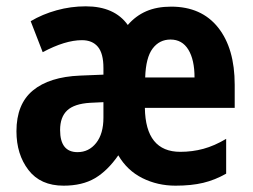

<svg xmlns="http://www.w3.org/2000/svg" viewBox="-20 -577 799 607"><path d="M521 -556Q617 -556 669.5 -490Q722 -424 722 -309V-236H438Q440 -97 550 -97Q588 -97 623 -106.5Q658 -116 695 -138V-28Q660 -8 622.5 1Q585 10 535 10Q478 10 430 -14Q382 -38 354 -86Q320 -37 280 -13.5Q240 10 181 10Q108 10 70 -39.5Q32 -89 32 -162Q32 -248 84 -291Q136 -334 233 -338L307 -341V-362Q307 -408 289.5 -429Q272 -450 239 -450Q186 -450 115 -412L77 -510Q114 -532 159 -544.5Q204 -557 251 -557Q342 -557 384 -498Q409 -527 442.5 -541.5Q476 -556 521 -556ZM519 -452Q484 -452 462.5 -423.5Q441 -395 439 -332H595Q595 -388 575.5 -420Q556 -452 519 -452ZM265 -252Q215 -249 192.5 -228Q170 -207 170 -166Q170 -96 225 -96Q261 -96 284 -125Q307 -154 307 -205V-254Z"/></svg>

Font: Noto Sans Lao Condensed
Style: Bold
Weight: 700
Width: 3
Designer: Monotype Design Team
Foundry: Monotype Imaging Inc.
Version: Version 2.003; ttfautohint (v1.8.4.7-5d5b)